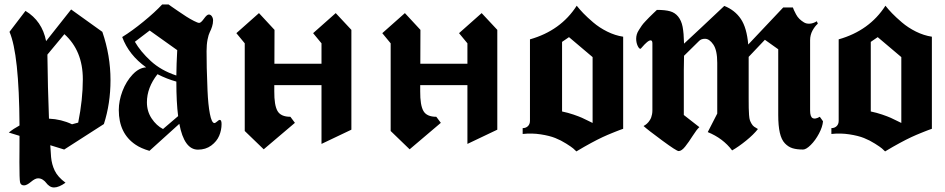

<svg xmlns="http://www.w3.org/2000/svg" viewBox="-20 -661 4184 850"><path d="M86.4 159.7Q71.8 159.7 68.8 146Q65.9 132.3 65.9 57.6Q65.9 43 66.2 3.7Q66.4 -35.6 66.4 -59.6L19 -74.2Q40 -91.3 66.4 -105.5Q64.5 -422.4 22 -520L92.8 -612.8Q166.5 -568.4 184.1 -479L294.9 -619.1L433.1 -520Q469.2 -415 469.2 -306.2Q469.2 -202.6 439.9 -111.8L264.2 1L202.6 -18.1Q204.6 16.6 206.1 34.2Q209 66.9 222.4 94.7Q235.8 122.6 270 147.9Q240.7 168.9 219.2 168.9Q208 168.9 199 162.6Q189.9 156.2 184.6 148.7Q179.2 141.1 169.7 134.8Q160.2 128.4 148.4 128.4Q135.7 128.4 117.2 144Q98.6 159.7 86.4 159.7ZM196.8 -135.7Q251.5 -133.3 298.8 -110.8L326.2 -118.2Q346.7 -220.7 346.7 -310.1Q346.7 -436.5 265.1 -509.8L189.9 -419.4V-414.1Q191.4 -275.9 196.8 -135.7Z M627 -362.8Q550.3 -417.5 521 -497.1Q564.5 -523.9 615.2 -565.4Q666 -606.9 697.8 -641.1H726.6Q731 -637.7 738.8 -632.3Q746.6 -627 767.1 -612.8Q787.6 -598.6 804.4 -587.9Q821.3 -577.1 838.4 -568.4Q855.5 -559.6 861.8 -559.6Q869.6 -559.6 882.8 -578.1Q896 -596.7 904.3 -596.7Q912.6 -596.7 918 -588.6Q923.3 -580.6 923.3 -570.8Q923.3 -557.1 918.9 -543.5Q914.6 -529.8 908.9 -519Q903.3 -508.3 898.9 -486.1Q894.5 -463.9 894.5 -434.6Q894.5 -397 895.3 -360.4Q896 -323.7 898.7 -260.3Q901.4 -196.8 909.2 -157Q917 -117.2 928.7 -116.2Q933.6 -116.2 941.4 -123.3Q949.2 -130.4 952.6 -130.4Q960.9 -130.4 960.9 -111.8Q960.9 -85 950.4 -60.1Q939.9 -35.2 915.3 -16.8Q890.6 1.5 856.4 1.5Q795.4 1.5 773.9 -112.8L641.6 6.8Q603.5 -4.4 580.1 -20.5Q505.9 -70.3 505.9 -173.8Q505.9 -214.8 522.2 -257.8Q538.6 -300.8 567.1 -331.1Q595.7 -361.3 627 -362.8ZM677.2 -332.5Q630.4 -272.9 630.4 -208Q630.4 -168 651.4 -136.5Q672.4 -105 701.7 -89.8L768.6 -147Q760.7 -207.5 760.7 -299.8Q719.7 -311 677.2 -332.5ZM577.1 -476.1Q602.1 -432.6 647.5 -390.9Q692.9 -349.1 760.7 -326.7Q761.2 -377 764.6 -439L642.6 -525.9Z M1194.3 -256.8Q1193.8 -195.3 1208.5 -169.7Q1223.1 -144 1265.6 -144L1285.6 -117.2L1147.5 0L1063.5 -81.1V-469.2L1026.4 -514.2L1126.5 -603L1195.3 -528.8L1194.8 -378.9H1403.3V-469.2L1366.2 -514.2L1466.3 -603L1535.6 -528.8V-86.9L1403.3 -23.9V-284.2H1194.3Z M1840.3 -256.8Q1839.8 -195.3 1854.5 -169.7Q1869.1 -144 1911.6 -144L1931.6 -117.2L1793.5 0L1709.5 -81.1V-469.2L1672.4 -514.2L1772.5 -603L1841.3 -528.8L1840.8 -378.9H2049.3V-469.2L2012.2 -514.2L2112.3 -603L2181.6 -528.8V-86.9L2049.3 -23.9V-284.2H1840.3Z M2603.5 -408.2 2499 -496.6 2468.3 -475.6V-167.5Q2494.6 -162.1 2518.8 -153.8Q2543 -145.5 2556.2 -139.6Q2569.3 -133.8 2584.5 -126Q2599.6 -118.2 2603.5 -116.7ZM2326.2 -126.5V-486.8Q2462.4 -525.4 2533.2 -635.7Q2545.9 -619.6 2562.5 -602.3Q2579.1 -585 2606.2 -561.8Q2633.3 -538.6 2668.2 -521.2Q2703.1 -503.9 2738.8 -498.5V-90.8Q2735.8 -89.8 2723.1 -85.2Q2710.4 -80.6 2706.1 -78.6Q2701.7 -76.7 2689.2 -71.8Q2676.8 -66.9 2669.2 -63.5Q2661.6 -60.1 2648.4 -54.2Q2635.3 -48.3 2623.8 -42.2Q2612.3 -36.1 2597.4 -28.3Q2582.5 -20.5 2566.2 -11Q2549.8 -1.5 2531.7 9.3Q2525.4 2.9 2517.8 -3.7Q2510.3 -10.3 2486.8 -25.1Q2463.4 -40 2438.2 -50Q2413.1 -60.1 2373.8 -66.2Q2334.5 -72.3 2293.9 -67.9V-93.8Q2308.1 -93.8 2317.1 -102.5Q2326.2 -111.3 2326.2 -126.5Z M3623.5 -124Q3621.6 -99.6 3605.7 -69.6Q3589.8 -39.6 3569.3 -19.3Q3548.8 1 3535.2 1Q3506.8 1 3488.3 -4.9Q3469.7 -10.7 3454.6 -26.6Q3439.5 -42.5 3432.4 -73.2Q3425.3 -104 3425.3 -151.9V-442.9L3366.2 -484.9L3294.4 -409.2V-226.1Q3294.4 -197.3 3294.7 -183.1Q3294.9 -168.9 3296.1 -152.3Q3297.4 -135.7 3299.8 -128.9Q3302.2 -122.1 3307.1 -113.5Q3312 -105 3318.4 -100.3Q3324.7 -95.7 3335.4 -89.8Q3315.9 -64.9 3282.7 -38.1Q3249.5 -11.2 3221.2 4.9Q3180.7 -48.8 3113.3 -76.2L3155.3 -158.2V-382.8Q3155.3 -438.5 3137.9 -463.9Q3120.6 -489.3 3101.1 -489.3Q3084.5 -489.3 3075.2 -480Q3039.6 -444.8 3008.3 -414.1Q3008.3 -397.5 3007.3 -352.5V-151.9L3076.2 -98.1Q3064.5 -87.9 3046.9 -60.1Q3029.3 -32.2 3013.4 -12.2Q2997.6 7.8 2984.4 7.8Q2975.1 7.8 2911.9 -38.8Q2848.6 -85.4 2829.1 -103L2832 -105Q2835.4 -106.9 2837.6 -108.4Q2839.8 -109.9 2844 -113.5Q2848.1 -117.2 2850.8 -120.6Q2853.5 -124 2857.2 -129.6Q2860.8 -135.3 2863 -141.4Q2865.2 -147.5 2866.7 -155.5Q2868.2 -163.6 2868.2 -172.9V-469.2Q2868.2 -482.4 2860.4 -482.4Q2853.5 -482.4 2843 -473.1Q2832.5 -463.9 2824.5 -454.3Q2816.4 -444.8 2815.4 -444.8Q2809.1 -444.8 2802.7 -458.7Q2796.4 -472.7 2796.4 -489.7Q2796.4 -499 2799.1 -508.5Q2801.8 -518.1 2808.8 -528.8Q2815.9 -539.6 2821 -547.4Q2826.2 -555.2 2837.6 -567.1Q2849.1 -579.1 2854 -584.2Q2858.9 -589.4 2872.3 -602.1Q2885.7 -614.7 2888.2 -617.2Q2924.8 -617.2 2946.5 -611.1Q2968.3 -605 2982.4 -587.4Q2996.6 -569.8 3002 -542.2Q3007.3 -514.6 3008.3 -467.8Q3072.8 -527.3 3186.5 -634.8Q3233.4 -616.2 3259.8 -577.1Q3286.1 -538.1 3292.5 -463.9L3447.3 -627.9H3490.2Q3491.7 -623 3494.9 -616Q3498 -608.9 3504.2 -597.4Q3510.3 -585.9 3519.3 -577.1Q3528.3 -568.4 3539.3 -561.8Q3550.3 -555.2 3565.2 -556.2Q3580.1 -557.1 3596.2 -566.9L3600.6 -556.2Q3587.9 -545.4 3577.1 -525.9Q3566.4 -506.3 3566.4 -482.9V-171.9Q3566.4 -144.5 3577.4 -138.2Q3588.4 -131.8 3609.4 -144Q3611.8 -140.1 3617.2 -133.1Q3622.6 -126 3623.5 -124Z M3970.2 -408.2 3865.7 -496.6 3835 -475.6V-167.5Q3861.3 -162.1 3885.5 -153.8Q3909.7 -145.5 3922.9 -139.6Q3936 -133.8 3951.2 -126Q3966.3 -118.2 3970.2 -116.7ZM3692.9 -126.5V-486.8Q3829.1 -525.4 3899.9 -635.7Q3912.6 -619.6 3929.2 -602.3Q3945.8 -585 3972.9 -561.8Q4000 -538.6 4034.9 -521.2Q4069.8 -503.9 4105.5 -498.5V-90.8Q4102.5 -89.8 4089.8 -85.2Q4077.1 -80.6 4072.8 -78.6Q4068.4 -76.7 4055.9 -71.8Q4043.5 -66.9 4035.9 -63.5Q4028.3 -60.1 4015.1 -54.2Q4002 -48.3 3990.5 -42.2Q3979 -36.1 3964.1 -28.3Q3949.2 -20.5 3932.9 -11Q3916.5 -1.5 3898.4 9.3Q3892.1 2.9 3884.5 -3.7Q3877 -10.3 3853.5 -25.1Q3830.1 -40 3804.9 -50Q3779.8 -60.1 3740.5 -66.2Q3701.2 -72.3 3660.6 -67.9V-93.8Q3674.8 -93.8 3683.8 -102.5Q3692.9 -111.3 3692.9 -126.5Z"/></svg>

Font: KJV1611
Style: Regular
Weight: 400
Version: Version 3.6.1